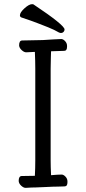

<svg xmlns="http://www.w3.org/2000/svg" viewBox="-20 -899 415 925"><path d="M148 -649Q118 -647 106 -647Q96 -647 84.5 -657.5Q73 -668 72 -680Q72 -704 87 -704L187 -706L234 -709L275 -711Q284 -711 293.5 -701Q303 -691 303 -678V-674Q303 -654 289 -654L226 -652Q226 -634 225 -621L224 -568V-126Q224 -97 226 -55Q259 -58 277 -58Q286 -58 295.5 -48Q305 -38 305 -25V-21Q305 -1 291 -1L260 0Q237 0 201 2L153 4Q133 4 105 6Q95 7 83 -3.5Q71 -14 70 -27Q70 -51 85 -51Q124 -51 148 -52Q150 -90 150 -127V-569Q150 -603 148 -649ZM274 -740Q269 -740 263 -743Q243 -755 212 -767.5Q181 -780 159.5 -788Q138 -796 127 -800L83 -815Q76 -818 76 -825Q76 -839 98 -859Q120 -879 135 -879Q139 -879 141 -878Q291 -778 291 -757Q291 -750 286 -745Q281 -740 274 -740Z"/></svg>

Font: Iansui
Style: Regular
Weight: 400
Designer: But Ko / Fontworks Inc.
Foundry: zi-hi.com / Fontworks Inc.
Version: Version 1.002